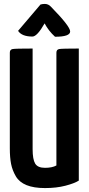

<svg xmlns="http://www.w3.org/2000/svg" viewBox="-20 -947 451 977"><path d="M186 -924Q196 -927 208 -927Q226 -927 239 -913Q337 -813 337 -787Q337 -760 260 -760Q227 -790 207 -828Q169 -761 145 -761Q91 -761 72 -790ZM146 -188Q146 -136 159 -114.5Q172 -93 209 -93Q245 -93 267 -105V-679Q267 -695 281.5 -697.5Q296 -700 381 -700V-28Q359 -14 313 -2Q267 10 209 10Q152 10 115 -5Q78 -20 60.5 -50Q43 -80 36.5 -112.5Q30 -145 30 -192V-679Q30 -695 44.5 -697.5Q59 -700 146 -700Z"/></svg>

Font: Yanone Kaffeesatz Bold
Style: Regular
Weight: 700
Designer: Yanone (Cyrillic: Daniel Pouzeot)
Foundry: Yanone
Version: Version 1.003;PS 001.003;hotconv 1.0.88;makeotf.lib2.5.64775